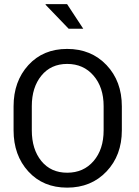

<svg xmlns="http://www.w3.org/2000/svg" viewBox="-20 -880 659 911"><path d="M471.7 -261.7V-376.5Q471.7 -465.8 423.8 -521.2Q376 -576.7 298.8 -576.7Q221.7 -576.7 176.3 -521Q130.9 -465.3 130.9 -376.5V-261.7Q130.9 -171.9 176 -116.2Q221.2 -60.5 298.8 -60.5Q376.5 -60.5 424.1 -116Q471.7 -171.4 471.7 -261.7ZM558.1 -375.5V-261.7Q558.1 -143.1 485.4 -66.4Q412.6 10.3 298.6 10.3Q184.6 10.3 114.5 -66.4Q44.4 -143.1 44.4 -261.7V-375.5Q44.4 -494.1 114.5 -571Q184.6 -647.9 298.6 -647.9Q412.6 -647.9 485.4 -571.3Q558.1 -494.6 558.1 -375.5ZM298.3 -860.4 375 -743.7H305.7L195.8 -857.9L197.3 -860.4Z"/></svg>

Font: Yantramanav
Style: Regular
Weight: 400
Version: Version 1.001;PS 1.0;hotconv 1.0.72;makeotf.lib2.5.5900; ttf